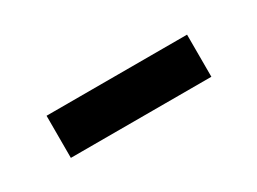

<svg xmlns="http://www.w3.org/2000/svg" viewBox="-23 -704 387 289"><g transform="rotate(-30 171.0 -559.5)"><path d="M293 -522.5H48.8V-595.7H293Z"/></g></svg>

Font: Catrinity
Style: Regular
Weight: 400
Designer: Alexander Lange
Foundry: High-Logic / Made with FontCreator
Version: Version 2.090;May 20, 2024;FontCreator 15.0.0.2974 64-bit